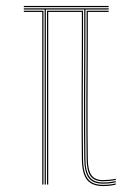

<svg xmlns="http://www.w3.org/2000/svg" viewBox="-20 -620 469 645"><path d="M130 0V-588H60V-592H345V-588H267V-514Q267 -499.2 266.9 -463.4Q266.8 -427.5 266.5 -379.2Q266.2 -331 266.1 -277.8Q266 -224.5 266.2 -174.2Q266.5 -124 267 -85.2Q267.5 -43.2 281.4 -25.1Q295.2 -7 326 -7Q337.5 -7 348.5 -8.2Q359.5 -9.5 369 -11.5V-7.8Q359.8 -5.5 348.8 -4.2Q337.8 -3 326 -3Q292.8 -3 278.2 -22.1Q263.8 -41.2 263 -85.2Q262.5 -124.2 262.2 -174.6Q262 -225 262.1 -278.2Q262.2 -331.5 262.5 -379.9Q262.8 -428.2 262.9 -464Q263 -499.8 263 -514V-588H134V0ZM122 0V-580H60V-584H126V0ZM326 5Q289 5 272.4 -15.9Q255.8 -36.8 255 -85Q254.5 -124 254.2 -174.4Q254 -224.8 254.1 -278Q254.2 -331.2 254.5 -379.6Q254.8 -428 254.9 -463.8Q255 -499.5 255 -514V-580H142V0H138V-584H259V-514Q259 -499.5 258.9 -463.9Q258.8 -428.2 258.5 -379.9Q258.2 -331.5 258.1 -278.2Q258 -225 258.2 -174.5Q258.5 -124 259 -85Q259.8 -39 275.4 -19Q291 1 326 1Q350 1 369 -3.8V0Q351.8 5 326 5ZM326 -11Q297.2 -11 284.4 -28.2Q271.5 -45.5 271 -85.2Q270.5 -124 270.2 -174.2Q270 -224.5 270.1 -277.8Q270.2 -331 270.5 -379.2Q270.8 -427.5 270.9 -463.4Q271 -499.2 271 -514V-584H345V-580H275V-514Q275 -499.2 274.9 -463.4Q274.8 -427.5 274.5 -379.2Q274.2 -331 274.1 -277.8Q274 -224.5 274.2 -174.2Q274.5 -124 275 -85.2Q275.5 -47.5 287.5 -31.2Q299.5 -15 326 -15Q335.5 -15 346.9 -16.1Q358.2 -17.2 369 -19.5V-15.5Q358.8 -13.2 347.1 -12.1Q335.5 -11 326 -11ZM60 -596V-600H345V-596Z"/></svg>

Font: Big Shoulders Inline Thin
Style: Regular
Weight: 100
Designer: Patric King
Foundry: XO Type Co
Version: Version 2.002